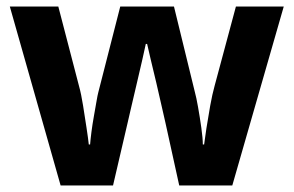

<svg xmlns="http://www.w3.org/2000/svg" viewBox="-20 -566 896 586"><path d="M527 0 485 -191Q481 -208 473.5 -241.5Q466 -275 457 -313.5Q448 -352 440 -384.5Q432 -417 429 -432H425Q422 -417 414.5 -384.5Q407 -352 398 -313.5Q389 -275 381 -241Q373 -207 369 -189L325 0H165L10 -546H158L221 -304Q228 -279 233.5 -244Q239 -209 244 -176.5Q249 -144 251 -125H255Q256 -139 259 -162.5Q262 -186 266.5 -211Q271 -236 274.5 -256.5Q278 -277 280 -284L347 -546H511L575 -284Q579 -270 584.5 -239Q590 -208 594.5 -176Q599 -144 599 -125H603Q605 -142 610 -174.5Q615 -207 621.5 -243Q628 -279 635 -304L700 -546H846L689 0Z"/></svg>

Font: Noto Sans IKEA
Style: Bold
Weight: 600
Designer: Monotype Design Team
Foundry: Monotype Imaging Inc.
Version: Version 2.001